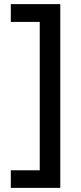

<svg xmlns="http://www.w3.org/2000/svg" viewBox="-20 -744 393 927"><path d="M271 163.1H32.2V78.1H171.9V-638.2H32.2V-724.1H271Z"/></svg>

Font: TASA Orbiter Text Medium
Style: Regular
Weight: 500
Designer: Weizhong Zhang
Version: Version 1.000;Glyphs 3.1.2 (3151)